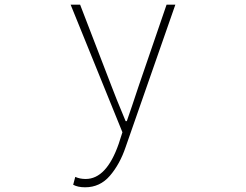

<svg xmlns="http://www.w3.org/2000/svg" viewBox="-20 -547 1040 811"><path d="M339.8 244.1Q308.6 244.1 289.1 233.4L297.9 200.2Q317.4 209 341.8 209Q429.7 209 481.4 60.5L497.1 11.7L278.3 -527.3H318.4L451.2 -182.6Q465.8 -142.6 510.7 -35.2H515.6Q537.1 -96.7 565.4 -182.6L683.6 -527.3H720.7L510.7 74.2Q486.3 146.5 444.3 195.3Q402.3 244.1 339.8 244.1Z"/></svg>

Font: GenEi Gothic M ExtraLight
Style: Regular
Weight: 200
Designer: o_tamon (Modified); [Source Han Sans]
Ryoko NISHIZUKA  (kana & ideographs); Paul D. Hunt (Latin, Greek & Cyrillic); Wenl
Version: Version 1.1a;Original Version 1.004